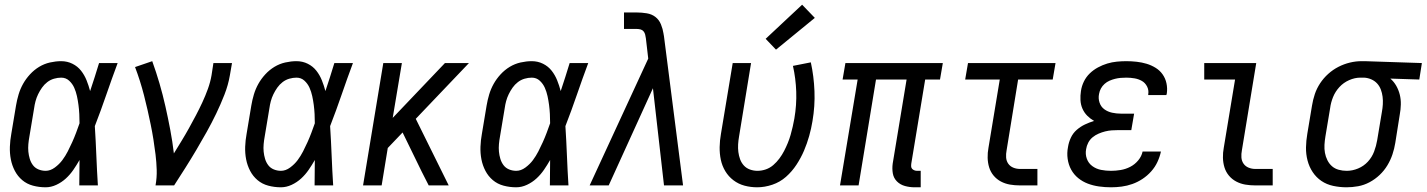

<svg xmlns="http://www.w3.org/2000/svg" viewBox="-20 -788 6063 816"><path d="M174 8Q146 8 120 1Q94 -6 74.5 -22.5Q55 -39 43 -62Q31 -85 26 -111Q21 -137 22 -164.5Q23 -192 28 -219L48 -339Q52 -363 59 -386.5Q66 -410 78 -431.5Q90 -453 107.5 -472Q125 -491 146.5 -504Q168 -517 192.5 -522.5Q217 -528 240 -528Q266 -528 288 -517Q310 -506 324.5 -487.5Q339 -469 348 -446.5Q357 -424 363 -401Q373 -431 382.5 -460.5Q392 -490 401 -520H480Q455 -453 432 -386Q409 -319 383 -252Q387 -189 389.5 -126Q392 -63 396 0H317Q317 -27 317.5 -54Q318 -81 318 -108Q306 -87 292 -66.5Q278 -46 260 -29.5Q242 -13 219.5 -2.5Q197 8 174 8ZM174 -62Q194 -62 213 -76Q232 -90 245 -107.5Q258 -125 268 -144.5Q278 -164 287 -184Q296 -204 303.5 -224Q311 -244 318 -264Q318 -284 317 -303.5Q316 -323 313.5 -342Q311 -361 307 -379.5Q303 -398 295.5 -415Q288 -432 274 -445Q260 -458 240 -458Q225 -458 209.5 -453.5Q194 -449 181 -439Q168 -429 158.5 -415.5Q149 -402 142 -387.5Q135 -373 131 -358Q127 -343 125 -328L105 -208Q102 -192 100.5 -175.5Q99 -159 100.5 -143.5Q102 -128 106.5 -113Q111 -98 120 -86Q129 -74 143.5 -68Q158 -62 174 -62Z M641 0Q647 -33 646 -66Q645 -99 641 -131.5Q637 -164 632 -195.5Q627 -227 620.5 -258.5Q614 -290 607 -321Q600 -352 592 -383Q584 -414 574.5 -444Q565 -474 554 -503L627 -528Q644 -481 658 -433Q672 -385 683 -336Q694 -287 703.5 -237Q713 -187 719 -136Q735 -162 751.5 -189Q768 -216 783 -243Q798 -270 812.5 -297.5Q827 -325 840 -353Q853 -381 863.5 -410Q874 -439 879 -468L887 -520H966L957 -468Q950 -427 934 -386Q918 -345 899 -305.5Q880 -266 858.5 -227.5Q837 -189 814.5 -151Q792 -113 768 -75Q744 -37 720 0Z M1174 8Q1146 8 1120 1Q1094 -6 1074.5 -22.5Q1055 -39 1043 -62Q1031 -85 1026 -111Q1021 -137 1022 -164.5Q1023 -192 1028 -219L1048 -339Q1052 -363 1059 -386.5Q1066 -410 1078 -431.5Q1090 -453 1107.5 -472Q1125 -491 1146.5 -504Q1168 -517 1192.5 -522.5Q1217 -528 1240 -528Q1266 -528 1288 -517Q1310 -506 1324.5 -487.5Q1339 -469 1348 -446.5Q1357 -424 1363 -401Q1373 -431 1382.5 -460.5Q1392 -490 1401 -520H1480Q1455 -453 1432 -386Q1409 -319 1383 -252Q1387 -189 1389.5 -126Q1392 -63 1396 0H1317Q1317 -27 1317.5 -54Q1318 -81 1318 -108Q1306 -87 1292 -66.5Q1278 -46 1260 -29.5Q1242 -13 1219.5 -2.5Q1197 8 1174 8ZM1174 -62Q1194 -62 1213 -76Q1232 -90 1245 -107.5Q1258 -125 1268 -144.5Q1278 -164 1287 -184Q1296 -204 1303.5 -224Q1311 -244 1318 -264Q1318 -284 1317 -303.5Q1316 -323 1313.5 -342Q1311 -361 1307 -379.5Q1303 -398 1295.5 -415Q1288 -432 1274 -445Q1260 -458 1240 -458Q1225 -458 1209.5 -453.5Q1194 -449 1181 -439Q1168 -429 1158.5 -415.5Q1149 -402 1142 -387.5Q1135 -373 1131 -358Q1127 -343 1125 -328L1105 -208Q1102 -192 1100.5 -175.5Q1099 -159 1100.5 -143.5Q1102 -128 1106.5 -113Q1111 -98 1120 -86Q1129 -74 1143.5 -68Q1158 -62 1174 -62Z M1523 0 1609 -520H1688L1649 -287L1871 -520H1973L1747 -283L1887 0H1802L1772 -59L1691 -225L1628 -159L1602 0Z M2174 8Q2146 8 2120 1Q2094 -6 2074.5 -22.5Q2055 -39 2043 -62Q2031 -85 2026 -111Q2021 -137 2022 -164.5Q2023 -192 2028 -219L2048 -339Q2052 -363 2059 -386.5Q2066 -410 2078 -431.5Q2090 -453 2107.5 -472Q2125 -491 2146.5 -504Q2168 -517 2192.5 -522.5Q2217 -528 2240 -528Q2266 -528 2288 -517Q2310 -506 2324.5 -487.5Q2339 -469 2348 -446.5Q2357 -424 2363 -401Q2373 -431 2382.5 -460.5Q2392 -490 2401 -520H2480Q2455 -453 2432 -386Q2409 -319 2383 -252Q2387 -189 2389.5 -126Q2392 -63 2396 0H2317Q2317 -27 2317.5 -54Q2318 -81 2318 -108Q2306 -87 2292 -66.5Q2278 -46 2260 -29.5Q2242 -13 2219.5 -2.5Q2197 8 2174 8ZM2174 -62Q2194 -62 2213 -76Q2232 -90 2245 -107.5Q2258 -125 2268 -144.5Q2278 -164 2287 -184Q2296 -204 2303.5 -224Q2311 -244 2318 -264Q2318 -284 2317 -303.5Q2316 -323 2313.5 -342Q2311 -361 2307 -379.5Q2303 -398 2295.5 -415Q2288 -432 2274 -445Q2260 -458 2240 -458Q2225 -458 2209.5 -453.5Q2194 -449 2181 -439Q2168 -429 2158.5 -415.5Q2149 -402 2142 -387.5Q2135 -373 2131 -358Q2127 -343 2125 -328L2105 -208Q2102 -192 2100.5 -175.5Q2099 -159 2100.5 -143.5Q2102 -128 2106.5 -113Q2111 -98 2120 -86Q2129 -74 2143.5 -68Q2158 -62 2174 -62Z M2486 0 2735 -539 2725 -625Q2725 -625 2725 -625Q2725 -625 2725 -625Q2724 -633 2722 -641Q2720 -649 2715 -655Q2710 -661 2702 -663Q2694 -665 2686 -665H2632V-735H2686Q2707 -735 2728.5 -731.5Q2750 -728 2765.5 -716Q2781 -704 2789 -684.5Q2797 -665 2800 -645V-644Q2801 -642 2801 -639Q2801 -636 2802 -633L2883 0H2802L2755 -413L2567 0Z M3198 8Q3170 8 3144 1Q3118 -6 3097 -22Q3076 -38 3062.5 -60.5Q3049 -83 3043.5 -109Q3038 -135 3038.5 -163Q3039 -191 3044 -219L3094 -520H3172L3121 -208Q3118 -191 3117 -174.5Q3116 -158 3118 -142Q3120 -126 3125.5 -111Q3131 -96 3141.5 -84.5Q3152 -73 3167.5 -67.5Q3183 -62 3199 -62Q3217 -62 3234.5 -68Q3252 -74 3266.5 -86.5Q3281 -99 3292.5 -114.5Q3304 -130 3312.5 -146.5Q3321 -163 3328 -180Q3335 -197 3340 -214.5Q3345 -232 3349 -249.5Q3353 -267 3356 -284Q3366 -342 3364 -398.5Q3362 -455 3350 -508L3426 -523Q3439 -464 3441.5 -400.5Q3444 -337 3433 -273Q3428 -242 3419 -210Q3410 -178 3397 -147.5Q3384 -117 3365 -88Q3346 -59 3320.5 -36.5Q3295 -14 3262.5 -3Q3230 8 3198 8ZM3278 -577 3234 -623 3389 -768 3443 -712Z M3867 8Q3846 8 3826 2.5Q3806 -3 3792 -17Q3778 -31 3774.5 -51Q3771 -71 3774 -93L3833 -450H3703L3629 0H3550L3625 -450H3561L3573 -520H3987L3975 -450H3912L3853 -93Q3852 -86 3852.5 -80Q3853 -74 3857 -70Q3861 -66 3866.5 -64Q3872 -62 3878 -62H3893V8Z M4315 0Q4293 0 4272.5 -3.5Q4252 -7 4234 -16.5Q4216 -26 4203 -41.5Q4190 -57 4184 -76.5Q4178 -96 4177.5 -117.5Q4177 -139 4181 -160L4229 -450H4082L4094 -520H4466L4454 -450H4307L4258 -149Q4255 -134 4256 -119Q4257 -104 4265 -92.5Q4273 -81 4286.5 -75.5Q4300 -70 4315 -70H4389V0Z M4702 8Q4676 8 4651 4.5Q4626 1 4603.5 -7.5Q4581 -16 4562.5 -31Q4544 -46 4532.5 -67Q4521 -88 4517.5 -113Q4514 -138 4519 -163Q4522 -183 4531 -202.5Q4540 -222 4556 -236Q4572 -250 4591 -259Q4610 -268 4630 -274Q4614 -283 4601 -296Q4588 -309 4580.5 -326Q4573 -343 4572 -362.5Q4571 -382 4574 -401Q4577 -422 4586.5 -441.5Q4596 -461 4611.5 -476Q4627 -491 4646.5 -501.5Q4666 -512 4686 -518Q4706 -524 4726.5 -526Q4747 -528 4767 -528Q4789 -528 4811 -525.5Q4833 -523 4853 -517Q4873 -511 4891 -500Q4909 -489 4921 -472Q4933 -455 4937.5 -434Q4942 -413 4939 -391Q4938 -389 4938 -387.5Q4938 -386 4937 -384H4860Q4860 -385 4860 -386Q4860 -387 4860 -387Q4863 -405 4855 -420.5Q4847 -436 4833 -444Q4819 -452 4802 -455Q4785 -458 4767 -458Q4755 -458 4743 -457Q4731 -456 4719 -453Q4707 -450 4695.5 -445Q4684 -440 4674.5 -431.5Q4665 -423 4659 -412Q4653 -401 4651 -389Q4647 -370 4653 -352Q4659 -334 4673.5 -323.5Q4688 -313 4706.5 -309Q4725 -305 4744 -305H4800L4788 -235H4733Q4719 -235 4705 -234Q4691 -233 4677 -229.5Q4663 -226 4649 -220Q4635 -214 4623.5 -204.5Q4612 -195 4605 -181.5Q4598 -168 4596 -154Q4592 -133 4599 -113.5Q4606 -94 4622.5 -82Q4639 -70 4659.5 -66Q4680 -62 4702 -62Q4722 -62 4743 -65.5Q4764 -69 4783.5 -79Q4803 -89 4817.5 -106.5Q4832 -124 4836 -144H4914Q4909 -121 4899 -99.5Q4889 -78 4872.5 -59.5Q4856 -41 4835.5 -27.5Q4815 -14 4792.5 -6Q4770 2 4747 5Q4724 8 4702 8Z M5315 0Q5293 0 5272.5 -3.5Q5252 -7 5234 -16.5Q5216 -26 5203 -41.5Q5190 -57 5184 -76.5Q5178 -96 5177.5 -117.5Q5177 -139 5181 -160L5229 -450H5098V-520H5319L5258 -149Q5255 -134 5256 -119Q5257 -104 5265 -92.5Q5273 -81 5286.5 -75.5Q5300 -70 5315 -70H5389V0Z M5703 8Q5674 8 5646 2Q5618 -4 5596 -19Q5574 -34 5559 -56.5Q5544 -79 5537 -106Q5530 -133 5530.5 -161.5Q5531 -190 5536 -219L5556 -339Q5560 -364 5568 -388Q5576 -412 5590.5 -434Q5605 -456 5625 -474Q5645 -492 5668.5 -504Q5692 -516 5717 -522Q5742 -528 5766 -528Q5770 -528 5773.5 -528Q5777 -528 5781 -528L6023 -520L6012 -450L5889 -454Q5904 -441 5914 -423.5Q5924 -406 5929 -386Q5934 -366 5933.5 -344Q5933 -322 5929 -301L5910 -181Q5906 -156 5898 -132Q5890 -108 5876.5 -85.5Q5863 -63 5843.5 -44.5Q5824 -26 5800.5 -13.5Q5777 -1 5752 3.5Q5727 8 5703 8ZM5704 -62Q5728 -62 5752 -72Q5776 -82 5793.5 -101Q5811 -120 5820 -144Q5829 -168 5833 -192L5853 -312Q5856 -328 5857 -344.5Q5858 -361 5856 -377Q5854 -393 5848.5 -407.5Q5843 -422 5833 -433Q5823 -444 5808.5 -450.5Q5794 -457 5778 -458H5770Q5768 -458 5765.5 -458Q5763 -458 5761 -458Q5738 -458 5714 -447.5Q5690 -437 5672.5 -418Q5655 -399 5645.5 -375.5Q5636 -352 5633 -328L5613 -208Q5610 -190 5609 -172.5Q5608 -155 5611 -138.5Q5614 -122 5621.5 -107Q5629 -92 5641 -81.5Q5653 -71 5669.5 -66.5Q5686 -62 5703 -62Z"/></svg>

Font: Iosevka SS04 Oblique
Style: Regular
Weight: 400
Italic angle: -9°
Monospace: yes
Designer: Belleve Invis
Foundry: Belleve Invis
Version: Version 19.0.0; ttfautohint (v1.8.4)